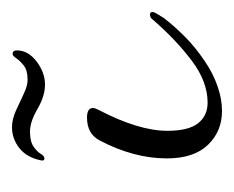

<svg xmlns="http://www.w3.org/2000/svg" viewBox="-55 -327 390 320"><g transform="rotate(-90 140.0 -167.0)"><path d="M115 8Q81 8 58.5 -15.5Q36 -39 36 -84Q36 -139 66 -196Q77 -217 104 -217Q120 -217 120 -207Q120 -204 117 -198Q82 -131 82 -83Q82 -48 94.5 -32Q107 -16 129 -16Q164 -16 199 -42.5Q234 -69 267 -107Q270 -112 276 -112Q280 -112 280 -108Q280 -105 276.5 -99.5Q273 -94 270 -89Q257 -72 239 -54Q221 -36 197 -20Q178 -7 156.5 0.5Q135 8 115 8ZM159 -287Q140 -287 118.5 -299.5Q97 -312 81 -312Q64 -312 55.5 -306Q47 -300 43.5 -294Q40 -288 36 -288Q31 -288 33 -295Q38 -318 53.5 -330Q69 -342 88 -342Q101 -342 115.5 -335.5Q130 -329 143.5 -322.5Q157 -316 167 -316Q183 -316 191 -322.5Q199 -329 203 -335Q207 -341 210 -341Q216 -341 216 -334Q216 -315 197.5 -301Q179 -287 159 -287Z"/></g></svg>

Font: Lavishly Yours
Style: Regular
Weight: 400
Designer: Robert E. Leuschke
Foundry: Robert E. Leuschke
Version: Version 1.010; ttfautohint (v1.8.3)